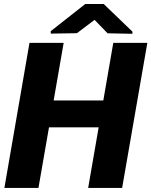

<svg xmlns="http://www.w3.org/2000/svg" viewBox="-20 -921 742 941"><path d="M541.5 -428.7 518.6 -296.9H163.6L186.5 -428.7ZM292 -710.9 168.5 0H1.5L124.5 -710.9ZM702.1 -710.9 578.6 0H412.1L535.2 -710.9ZM488.3 -901.4 628.9 -766.1V-755.4L507.3 -757.8L443.4 -823.7L356.9 -758.3L229 -756.3L228.5 -768.1L397.9 -901.4Z"/></svg>

Font: Roboto Black
Style: Italic
Weight: 900
Italic angle: -12°
Designer: Christian Robertson
Foundry: Google
Version: Version 3.0; 2020